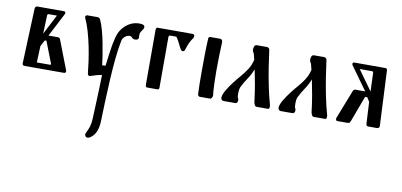

<svg xmlns="http://www.w3.org/2000/svg" viewBox="-78 -698 2892 1382"><g transform="rotate(10 1367.5 -7.0)"><path d="M381 -19Q383 -15 380.5 -7.5Q378 0 368 0H81Q64 0 64 -16L80 -419Q81 -429 86.5 -433Q92 -437 98 -437H292Q300 -437 302.5 -431Q305 -425 301 -417L212 -245H281Q293 -245 298 -234ZM247 -397H189Q177 -397 177 -385L172 -252ZM265 -49 204 -206H192L168 -161L163 -40H260Q263 -40 265 -43Q267 -46 265 -49Z M538 -437Q545 -437 550.5 -432.5Q556 -428 558 -423Q572 -393 583.5 -351Q595 -309 604 -263.5Q613 -218 619.5 -175.5Q626 -133 630 -101Q637 -102 643 -102Q649 -102 654 -103Q660 -140 666.5 -196.5Q673 -253 688 -314Q702 -370 742.5 -405.5Q783 -441 832 -444Q838 -444 843 -444Q859 -444 870 -440Q881 -436 881 -424Q881 -421 880 -418Q879 -410 870 -399.5Q861 -389 857 -376Q855 -369 855 -361Q855 -356 855.5 -352Q856 -348 856 -344Q856 -340 855 -338Q851 -330 845.5 -327.5Q840 -325 830 -325Q815 -325 807.5 -334.5Q800 -344 787 -344Q787 -344 786 -344Q768 -343 753 -329.5Q738 -316 735 -301Q723 -243 715.5 -168Q708 -93 703.5 -11.5Q699 70 696 150.5Q693 231 691 300Q690 336 679.5 365.5Q669 395 646 415Q629 430 616 430Q606 430 601 423.5Q596 417 596 409Q596 403 599 398Q614 369 620.5 347Q627 325 629 294Q631 256 633 200.5Q635 145 637.5 84Q640 23 641 -32Q622 -30 601 -24Q580 -18 557 -10Q550 -8 545 -12.5Q540 -17 539 -25Q535 -64 528 -114.5Q521 -165 510 -219Q499 -273 484 -325Q469 -377 449 -419Q447 -424 451 -430.5Q455 -437 461 -437Z M1241 -407Q1225 -385 1216.5 -365.5Q1208 -346 1201 -323Q1199 -316 1195.5 -309Q1192 -302 1182 -302Q1175 -302 1169.5 -309.5Q1164 -317 1160 -325Q1149 -348 1139.5 -366Q1130 -384 1120 -397H1074Q1070 -397 1067 -393Q1064 -389 1064 -384V-16Q1064 -10 1061.5 -5Q1059 0 1053 0H976Q970 0 967 -5Q964 -10 964 -16V-418Q964 -424 966.5 -430.5Q969 -437 975 -437H1233Q1244 -437 1245.5 -426Q1247 -415 1241 -407Z M1451 -414Q1449 -371 1447.5 -315.5Q1446 -260 1446 -206Q1446 -160 1447.5 -119Q1449 -78 1451 -50Q1451 -44 1452.5 -38Q1454 -32 1454 -26Q1454 -19 1451 -13Q1448 -9 1445 -4.5Q1442 0 1437 0H1361Q1355 0 1350.5 -5.5Q1346 -11 1346 -16Q1344 -48 1343.5 -92Q1343 -136 1343 -184Q1343 -248 1344 -311.5Q1345 -375 1348 -424Q1348 -429 1351.5 -433Q1355 -437 1360 -437H1434Q1441 -437 1446.5 -430Q1452 -423 1451 -414Z M1775 -437Q1783 -437 1788.5 -432Q1794 -427 1795 -420Q1802 -364 1812.5 -297Q1823 -230 1837 -161Q1851 -92 1869 -29Q1870 -24 1870 -18Q1870 -11 1868 -5.5Q1866 0 1860 0H1777Q1767 0 1762 -10Q1757 -20 1755 -30Q1747 -96 1737 -153.5Q1727 -211 1716 -263Q1699 -221 1677 -189Q1655 -157 1637 -120Q1632 -109 1630.5 -97Q1629 -85 1629 -75Q1629 -68 1629.5 -61.5Q1630 -55 1630 -51Q1631 -43 1634.5 -37Q1638 -31 1638 -22Q1638 -14 1633.5 -7Q1629 0 1621 0H1534Q1526 0 1520.5 -7Q1515 -14 1515 -21Q1516 -44 1535.5 -77Q1555 -110 1579 -141Q1601 -170 1625.5 -198Q1650 -226 1670.5 -257.5Q1691 -289 1701 -330L1692 -366Q1691 -374 1685 -382.5Q1679 -391 1679 -402Q1679 -413 1683.5 -425Q1688 -437 1703 -437Z M2193 -437Q2201 -437 2206.5 -432Q2212 -427 2213 -420Q2220 -364 2230.5 -297Q2241 -230 2255 -161Q2269 -92 2287 -29Q2288 -24 2288 -18Q2288 -11 2286 -5.5Q2284 0 2278 0H2195Q2185 0 2180 -10Q2175 -20 2173 -30Q2165 -96 2155 -153.5Q2145 -211 2134 -263Q2117 -221 2095 -189Q2073 -157 2055 -120Q2050 -109 2048.5 -97Q2047 -85 2047 -75Q2047 -68 2047.5 -61.5Q2048 -55 2048 -51Q2049 -43 2052.5 -37Q2056 -31 2056 -22Q2056 -14 2051.5 -7Q2047 0 2039 0H1952Q1944 0 1938.5 -7Q1933 -14 1933 -21Q1934 -44 1953.5 -77Q1973 -110 1997 -141Q2019 -170 2043.5 -198Q2068 -226 2088.5 -257.5Q2109 -289 2119 -330L2110 -366Q2109 -374 2103 -382.5Q2097 -391 2097 -402Q2097 -413 2101.5 -425Q2106 -437 2121 -437Z M2439 0H2368Q2358 0 2356 -7.5Q2354 -15 2355 -19L2439 -234Q2442 -239 2445 -242Q2448 -245 2455 -245H2527L2404 -416Q2400 -424 2402.5 -430Q2405 -436 2413 -436H2639Q2646 -436 2650.5 -433Q2655 -430 2655 -420L2674 -16Q2674 -9 2668.5 -4.5Q2663 0 2655 0H2594Q2583 0 2580 -4.5Q2577 -9 2576 -21L2568 -176L2549 -206H2533L2463 -18Q2459 -10 2456 -5Q2453 0 2439 0ZM2460 -397 2565 -251 2560 -385Q2560 -397 2548 -397Z"/></g></svg>

Font: Triodion
Style: Regular
Weight: 400
Version: Version 1.201; ttfautohint (v1.8.4.7-5d5b)